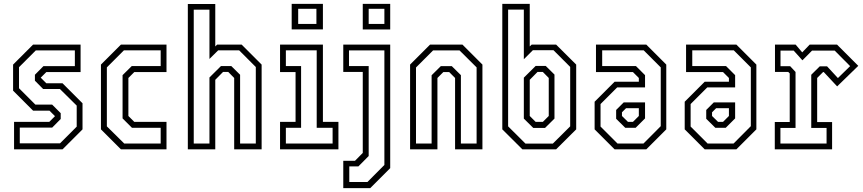

<svg xmlns="http://www.w3.org/2000/svg" viewBox="-20 -770 4450 990"><path d="M52.5 0V-141.5H234L263.5 -171L235 -199.5H150.5L47.5 -302.5V-437L150.5 -540H395.5V-398.5H219L190 -369.5L219 -340.5H302.5L405.5 -237.5V-103L302.5 0ZM82 -31H289.5L375.5 -117V-225.5L289 -311H202.5L160 -354V-384.5L204 -429H366V-510H164.5L78 -423.5V-315L162.5 -230.5H249L293 -186.5V-156.5L249 -112H82Z M603.5 0 500.5 -103V-437L603.5 -540H838.5V-398.5H672.5L642 -368V-172L672.5 -141.5H838.5V0ZM620.5 -30H808.5V-111H660.5L612 -159.5V-382.5L659.5 -429.5H808.5V-510.5H619L531 -422.5V-118.5Z M948.5 0V-749.5H1090V-530.5L1099.5 -540H1226L1329 -437V0H1187.5V-368L1157 -399H1130L1090 -358.5V0ZM979 -30H1060V-370.5L1119.5 -429.5H1172.5L1218 -384.5V-30H1299V-424.5L1213 -510.5H1105L1060 -466V-720H979Z M1484 -618.5V-750H1645V-618.5ZM1517.5 -646.5H1611.5V-724.5H1517.5ZM1424 0V-141.5H1504V-398.5H1424V-540H1645V-141.5H1725V0ZM1454 -30H1695V-111H1613V-510.5H1454V-429.5H1532.5V-111H1454Z M1850.5 -618V-750H1992V-618ZM1881 -646.5H1962V-724.5H1881ZM1750 200V59H1810.5L1850.5 18.5V-399H1750V-540H1992V97L1889 200ZM1781 168.5H1874.5L1962 80.5V-510H1779.5V-429.5H1881V34.5L1828 88H1781Z M2094.5 0V-437L2197.5 -540H2364.5L2467.5 -437V0H2326.5V-368L2296 -398.5H2266L2235.5 -368V0ZM2125 -30H2205.5V-382L2253 -429H2309.5L2356.5 -382.5V-30H2437.5V-422.5L2349.5 -510H2213L2125 -422Z M2673.5 0 2570 -103V-750H2711.5V-530.5L2721.5 -540H2847.5L2951 -437V-103L2847.5 0ZM2689.5 -29.5H2830.5L2920 -118.5V-425L2834 -511H2727.5L2681 -464.5V-720.5H2600V-118.5ZM2729.5 -110.5 2681 -158.5V-369.5L2742 -430H2794L2839 -385.5V-158.5L2790.5 -110.5ZM2742 -141.5H2779L2809.5 -172V-368L2779 -399H2751.5L2711.5 -358.5V-172Z M3149 0 3046 -103V-245.5L3149 -348.5H3274V-368L3243.5 -398.5H3053V-540H3312.5L3415.5 -437V-103L3312.5 0ZM3164 -30H3298L3387 -119.5V-422.5L3299 -510.5H3085V-429.5H3259L3306 -382.5V-319.5H3162.5L3076.5 -233.5V-117.5ZM3204 -111 3157 -157.5V-203L3196 -242H3306V-159.5L3257.5 -111ZM3218 -141.5H3243.5L3274 -172V-212H3208L3187 -191V-172Z M3613.5 0 3510.5 -103V-245.5L3613.5 -348.5H3738.5V-368L3708 -398.5H3517.5V-540H3777L3880 -437V-103L3777 0ZM3628.5 -30H3762.5L3851.5 -119.5V-422.5L3763.5 -510.5H3549.5V-429.5H3723.5L3770.5 -382.5V-319.5H3627L3541 -233.5V-117.5ZM3668.5 -111 3621.5 -157.5V-203L3660.5 -242H3770.5V-159.5L3722 -111ZM3682.5 -141.5H3708L3738.5 -172V-212H3672.5L3651.5 -191V-172Z M3975 0V-141H4052V-391.5L4044.5 -399H3976V-540H4082.5L4116.5 -500L4155 -540H4296L4405.5 -430.5L4296.5 -324.5L4227.5 -398.5H4224L4193.5 -368V-140.5H4270.5V0ZM4004 -30H4242V-110.5H4163V-384.5L4207 -428H4244.5L4300.5 -367.5L4363.5 -429L4284 -509H4167L4117.5 -459L4072.5 -509H4004.5V-428.5H4054.5L4082 -399V-110.5H4004Z"/></svg>

Font: Tourney Condensed Light
Style: Regular
Weight: 300
Width: 3
Designer: Tyler Finck
Foundry: Etcetera Type Co
Version: Version 1.010; ttfautohint (v1.8.3)